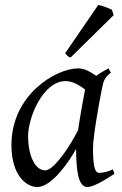

<svg xmlns="http://www.w3.org/2000/svg" viewBox="-20 -732 490 772"><path d="M93 -185C93 -260 153 -406 244 -406C277 -406 309 -382 322 -372C318 -353 299 -247 294 -209C256 -133 194 -47 162 -47C119 -47 93 -110 93 -185ZM26 -149C26 -24 88 20 130 20C188 20 257 -81 286 -133C286 -42 296 20 331 20C353 20 391 -1 440 -33L434 -51C419 -44 400 -37 378 -37C359 -37 354 -74 354 -136C354 -184 379 -321 389 -371L394 -394C400 -421 417 -433 426 -440L416 -457C403 -450 381 -438 367 -427C341 -444 321 -457 294 -457C205 -457 26 -351 26 -149ZM437 -671 430 -693C423 -696 398 -708 375 -712L242 -518C253 -506 254 -503 264 -501Z"/></svg>

Font: Temporarium
Style: Italic
Weight: 400
Italic angle: -7°
Version: Version 1.1